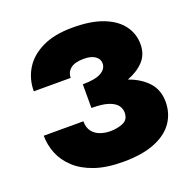

<svg xmlns="http://www.w3.org/2000/svg" viewBox="-130 -839 966 983"><g transform="rotate(-20 353.0 -347.5)"><path d="M378 20Q288 20 224 -2Q160 -24 119 -62Q78 -100 59 -147.5Q40 -195 40 -245H256Q256 -210 272.5 -189Q289 -168 315 -159Q341 -150 368 -150Q409 -150 439.5 -163.5Q470 -177 470 -215Q470 -236 457 -254Q444 -272 411 -283.5Q378 -295 318 -295V-424Q386 -424 418 -442Q450 -460 450 -491Q450 -514 428.5 -529.5Q407 -545 367 -545Q318 -545 294.5 -526Q271 -507 271 -476H70Q70 -543 103 -597Q136 -651 202 -683Q268 -715 368 -715Q468 -715 534 -689Q600 -663 633 -618Q666 -573 666 -516Q666 -461 632.5 -425Q599 -389 543 -368Q610 -344 648 -301.5Q686 -259 686 -195Q686 -133 653 -84.5Q620 -36 551.5 -8Q483 20 378 20Z"/></g></svg>

Font: Jost* Black
Style: Regular
Weight: 900
Version: Version 3.7